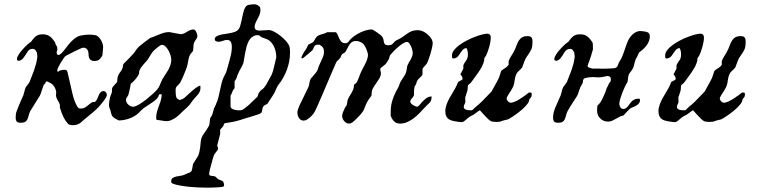

<svg xmlns="http://www.w3.org/2000/svg" viewBox="-20 -553 3496 884"><path d="M436.5 -278.3Q438.5 -279.3 443.8 -286.1Q449.2 -292.5 451.2 -298.3Q451.7 -299.8 452.1 -304.4Q452.6 -309.1 453.1 -314.9Q453.6 -320.8 454.1 -325.9Q454.6 -331.1 454.6 -333.5Q454.6 -333.5 454.6 -339.4Q454.6 -344.7 451.9 -353Q449.2 -361.3 444.3 -369.4Q439.5 -377.4 433.1 -383.5Q426.8 -389.6 418.9 -391.1Q412.1 -392.1 405 -392.8Q397.9 -393.6 391.1 -393.6Q381.3 -393.6 373 -392.6Q364.7 -391.6 356 -390.1Q342.8 -388.2 331.3 -380.9Q319.8 -373.5 309.8 -363.5Q299.8 -353.5 291.3 -342.3Q282.7 -331.1 275.1 -321.5Q267.6 -312 261 -305.9Q254.4 -299.8 248.5 -299.8Q244.6 -299.8 242.7 -303.7Q240.7 -307.6 240.7 -311.5Q240.7 -313 241 -314.9Q241.2 -316.9 242.7 -316.9Q242.7 -317.4 243.2 -321.3Q244.1 -326.7 244.1 -327.1Q244.1 -327.1 242.7 -337.9L235.4 -350.1L234.4 -356.4Q227.5 -367.2 221.7 -374Q212.9 -384.3 204.6 -388.7Q192.4 -395 176.8 -395Q167 -395 159.7 -393.1Q151.9 -391.1 145.5 -386.2Q140.1 -382.3 133.8 -375Q128.9 -369.1 122.6 -360.4Q116.2 -356.4 106 -347.7Q94.2 -336.9 84.5 -325.7Q73.2 -313.5 66.9 -303.2Q58.1 -290 58.1 -281.2Q58.1 -277.8 59.1 -275.9Q60.5 -273.4 66.4 -273.4Q77.1 -273.4 86.9 -285.2Q91.3 -290.5 97.2 -299.8Q106.9 -314.9 107.9 -316.4Q115.7 -328.1 130.4 -328.1Q138.2 -328.1 143.1 -322.3Q145.5 -319.3 149.4 -312.5Q149.4 -312.5 151.9 -294.4Q152.3 -290.5 149.9 -277.8Q147.9 -265.6 144.5 -253.9Q142.1 -244.6 136.2 -227.5Q134.8 -223.6 134.3 -222.2Q131.3 -213.9 128.9 -209Q126.5 -203.6 125.5 -199.7Q124 -195.8 119.6 -185.1Q117.7 -180.2 117.2 -178.2Q117.2 -177.7 116.7 -176.8Q116.2 -174.8 112.8 -170.4Q109.9 -167 107.9 -163.6Q105 -159.2 102.5 -156.7Q97.7 -151.9 95.2 -142.1Q94.2 -138.2 93.8 -137.2Q93.3 -136.2 92.3 -131.8Q91.3 -128.9 90.3 -125Q89.4 -120.6 88.4 -117.2Q87.4 -113.3 86.9 -112.8Q86.4 -111.8 81.5 -101.1Q69.8 -74.7 68.4 -70.8Q61.5 -52.2 56.2 -39.6Q52.2 -30.3 52.2 -11.7Q52.2 4.4 60.1 9.3Q64.9 12.2 76.2 12.2Q88.9 12.2 96.2 7.8Q102.1 4.4 106 -3.4Q108.9 -9.3 111.8 -20.5Q114.3 -31.2 118.7 -40.5Q121.1 -45.4 157.2 -102.5Q160.6 -107.9 162.6 -110.8Q166.5 -116.7 173.3 -139.2Q180.7 -164.1 184.6 -165.5Q186 -166 188 -169.4Q189.5 -171.9 189.5 -172.9Q191.9 -176.8 191.9 -176.8Q192.4 -177.2 194.3 -178.2Q196.3 -178.7 201.2 -176.3Q203.6 -174.8 206.1 -173.8Q223.6 -167 232.4 -149.4Q240.7 -133.3 238.3 -121.1Q235.4 -106.9 247.1 -88.9Q258.8 -70.8 255.4 -58.6Q271 -7.3 290 13.2Q296.4 23.9 316.4 23.4Q340.8 22.9 355.5 8.3Q361.8 2 385.3 -17.1Q410.2 -37.1 419.4 -45.9Q431.6 -56.6 443.8 -71.3Q462.4 -92.8 471.2 -110.4Q473.1 -119.6 468.3 -127Q462.9 -135.3 452.6 -133.3Q443.4 -131.3 436.5 -118.7Q433.6 -112.8 431.2 -106Q424.8 -88.4 416.5 -83.5Q409.2 -83.5 409.2 -83.5Q403.3 -83.5 389.2 -71.3Q377 -60.5 369.6 -57.1Q359.9 -52.2 347.2 -53.7Q343.3 -54.2 341.8 -55.2Q341.3 -55.7 335.9 -62.5Q334.5 -64.5 330.6 -72.3Q320.3 -92.8 314 -120.1Q302.2 -170.9 290.5 -222.2Q288.1 -233.9 272 -231.4L259.8 -229.5Q254.4 -229 247.1 -222.2Q244.6 -223.1 244.4 -225.1Q244.1 -227.1 244.1 -228Q244.1 -228 244.1 -230.5Q244.1 -234.9 249 -244.9Q253.9 -254.9 260.5 -265.6Q267.1 -276.4 273.2 -284.9Q279.3 -293.5 282.2 -295.4Q286.1 -297.9 298.1 -303.7Q310.1 -309.6 322.8 -316.4Q328.6 -319.8 347.7 -328.1Q358.9 -333.5 363.3 -333.5Q376 -333.5 381.8 -324.7Q387.7 -315.9 387.7 -303.2Q387.7 -264.6 428.2 -273.9Q428.2 -273.9 436.5 -278.3Z M699.2 -3.4V-15.1Q699.2 -28.3 704.6 -44.9Q707 -53.7 711.4 -64.5Q716.8 -78.6 719.7 -88.4Q724.6 -105 724.6 -119.1Q717.3 -119.1 714.8 -118.7Q712.4 -118.2 711.4 -116.2Q710.9 -114.7 710.9 -113.3Q710 -108.9 707 -104.5Q702.1 -97.2 690.9 -88.4Q683.6 -82.5 670.4 -74.2Q662.1 -68.4 655.8 -64.5Q641.6 -55.7 636.7 -50.8L628.9 -43.9Q620.1 -33.2 608.4 -24.4Q596.7 -16.1 583 -10.3Q569.3 -4.4 554.7 -1.5Q540.5 1.5 526.9 1.5Q508.3 -6.8 500.5 -14.2Q495.6 -19 493.2 -26.4Q491.2 -31.2 490.2 -36.1Q488.8 -46.9 485.4 -53.2Q481.4 -60.1 481.9 -68.8Q481.9 -69.3 481.9 -69.8Q482.4 -79.1 482.9 -84Q483.4 -87.9 483.4 -88.9Q483.9 -90.3 484.4 -92.3Q485.4 -99.1 486.8 -105Q488.3 -109.4 489.7 -113.8Q492.2 -119.6 493.2 -122.1Q496.1 -129.4 495.6 -137.7Q495.1 -147 498.5 -151.9Q500 -154.3 504.9 -159.2Q505.9 -160.6 507.3 -162.1Q512.7 -168 516.6 -172.4Q518.1 -174.3 518.6 -174.8Q519.5 -175.8 519.5 -180.2Q519.5 -183.1 520.5 -189.5Q521 -192.9 521 -194.8Q522 -200.7 522.9 -201.7L525.4 -208Q528.3 -214.4 533.7 -221.2Q542 -231.4 544.9 -241.7Q545.9 -246.6 545.9 -250Q545.9 -256.3 552.2 -262.7Q553.7 -264.2 553.7 -264.2Q567.4 -277.8 575.7 -286.1Q582 -293 588.9 -300.3Q594.7 -306.6 595.7 -307.6Q597.7 -309.6 602.1 -315.9Q602.1 -315.9 602.1 -315.9Q606.4 -322.3 607.9 -324.7Q610.4 -328.1 612.3 -330.6Q615.7 -335 625 -342.8Q632.3 -349.1 644 -357.9Q649.9 -362.3 655.3 -366.2Q666 -374 671.4 -378.4Q682.1 -381.3 697.8 -388.2Q703.6 -390.6 708.5 -392.6Q725.1 -399.4 735.8 -402.3Q747.6 -405.3 759.3 -405.3L812.5 -395.5Q820.3 -395.5 830.1 -400.4Q834 -402.3 839.4 -405.8Q847.7 -410.6 852.5 -413.1Q862.3 -417.5 869.1 -417.5Q875 -417.5 878.9 -413.1Q881.3 -410.6 883.8 -405.3Q885.7 -401.4 887.2 -396.5Q888.7 -392.1 888.7 -387.7Q888.7 -382.8 886.7 -378.4Q885.3 -375 881.8 -370.1Q879.9 -367.7 878.9 -366.2Q874 -358.9 871.6 -350.6L869.1 -319.3Q869.1 -318.4 866.7 -315.9Q866.2 -314.9 864.7 -313Q862.3 -310.5 860.8 -308.6Q859.4 -307.1 857.9 -305.2Q854 -299.8 851.1 -292Q849.1 -286.6 847.7 -278.8Q846.2 -272.9 845.2 -266.1Q844.2 -259.3 843.3 -255.4Q841.8 -247.6 836.4 -233.4Q832.5 -222.7 826.2 -208Q820.8 -195.3 816.4 -186Q810.1 -172.4 805.7 -167Q804.2 -165.5 801.3 -162.6Q797.4 -159.2 795.4 -156.7Q792 -153.3 790.5 -150.4Q788.6 -146.5 788.6 -138.7Q788.6 -138.7 788.6 -138.7Q788.6 -127 789.1 -120.1Q789.6 -114.3 790.5 -110.4Q791.5 -104.5 793.5 -102.1Q794.9 -99.6 798.3 -97.2Q804.7 -92.3 810.1 -92.3L812.5 -95.2Q820.3 -95.2 831.5 -104.5Q836.9 -108.9 845.7 -117.7Q857.4 -128.4 864.7 -134.8Q883.3 -150.9 895 -156.7Q901.4 -159.7 902.3 -157.7Q902.8 -157.2 902.8 -156.2V-147Q902.8 -135.7 896.5 -125Q892.6 -118.7 882.3 -107.9Q877.9 -103 875 -99.6Q863.3 -86.4 859.9 -80.1Q856.4 -73.2 845.7 -63Q841.8 -59.1 835 -52.7Q825.2 -43.9 817.9 -37.1Q810.5 -29.8 808.6 -27.8Q802.7 -22 796.4 -17.1Q788.6 -10.7 780.8 -6.3Q772.5 -1.5 765.1 1.5Q755.4 4.9 745.6 4.9Q737.8 4.9 724.1 2Q713.4 0 703.6 -1ZM560.1 -92.8Q560.1 -86.4 563.5 -80.1Q566.4 -75.2 570.8 -71.3Q575.7 -66.4 582 -64Q587.4 -61.5 592.3 -61.5Q602.1 -61.5 620.6 -72.3Q633.3 -80.1 650.4 -92.8Q666.5 -105.5 681.6 -119.1Q696.3 -132.3 702.1 -139.2Q711.9 -149.9 718.8 -168.5Q722.2 -177.7 728 -189Q734.4 -200.2 741.7 -210.4Q749 -220.7 754.4 -230.5Q760.7 -242.2 764.2 -252.4Q768.6 -266.1 768.6 -276.9Q768.6 -285.6 765.6 -296.9Q762.2 -308.1 756.8 -318.4Q750.5 -330.6 743.7 -337.4Q733.9 -347.2 725.6 -346.7Q720.7 -346.2 714.8 -341.8Q711.4 -339.8 704.1 -334Q701.7 -331.5 698.7 -329.1Q692.9 -324.2 690.4 -322.3Q685.5 -317.9 681.2 -312Q677.7 -307.6 673.3 -300.3Q671.4 -296.9 669.9 -294.4Q665 -285.6 661.1 -280.3Q656.7 -273.9 648.9 -265.6Q644.5 -260.7 640.6 -256.3Q632.3 -246.6 628.4 -240.7Q622.1 -231.4 620.6 -223.1V-214.4Q617.7 -207.5 612.8 -200.2Q608.9 -194.3 603.5 -188Q598.1 -181.6 592.8 -176.3Q586.9 -170.9 582 -167.5Q581.5 -164.6 580.6 -159.2Q579.1 -151.4 578.1 -145.5Q576.2 -136.7 573.7 -127Q573.2 -124.5 572.8 -122.6Q571.8 -117.2 568.8 -112.3Q567.9 -110.4 566.4 -107.9Q563.5 -104 562 -101.6Q560.1 -97.2 560.1 -92.8Z M789.1 296.9Q772 292.5 769.5 288.1Q768.1 286.1 768.1 281.2Q768.1 271 776.4 265.6Q781.2 262.2 791.5 259.8Q799.8 257.8 808.1 256.8Q818.8 255.9 827.6 252Q829.6 251.5 832.5 250Q835.9 248.5 837.9 247.6Q841.8 245.6 845.2 244.1Q848.6 243.2 850.6 242.7Q858.9 239.7 862.3 233.4Q863.8 230 865.2 222.7Q866.2 217.8 866.7 213.4Q867.7 206.1 869.1 201.7L892.1 164.6Q895.5 157.2 897.9 147Q899.9 138.7 901.4 127.4Q902.3 119.1 903.3 109.4Q903.8 100.1 904.8 94.7Q906.2 83 912.6 71.8Q916 65.4 924.3 54.2Q928.7 47.9 931.2 43.9Q940.4 30.8 943.8 22L947.8 -10.3Q949.7 -10.7 951.2 -14.2Q952.1 -16.1 954.6 -20Q958.5 -26.9 960.4 -35.6Q961.4 -41.5 964.8 -52.2L965.8 -55.2Q966.3 -57.1 968.8 -60.5Q971.2 -64 972.7 -68.4Q973.6 -71.8 975.1 -75.2Q981 -86.9 985.4 -104Q988.3 -114.3 994.1 -142.6Q994.1 -142.6 994.1 -142.6Q1000 -170.9 1003.9 -183.1Q1005.9 -189.5 1008.8 -195.3Q1010.3 -198.2 1011.7 -201.2Q1015.1 -209 1017.6 -212.9Q1021 -218.3 1023.4 -227.5Q1025.4 -234.9 1028.8 -246.1Q1034.2 -263.7 1037.6 -277.8Q1042 -293.9 1044.4 -306.2Q1047.4 -323.2 1047.4 -335.4Q1047.4 -341.3 1046.9 -346.2Q1045.9 -353 1043.9 -357.9Q1041.5 -362.8 1038.1 -365.7Q1033.7 -369.1 1025.4 -369.1Q1016.1 -369.1 1006.8 -365.2Q996.1 -360.8 986.8 -360.8Q979.5 -360.8 974.6 -363.3Q968.8 -366.2 968.8 -372.6Q968.8 -379.9 976.1 -385.3Q982.4 -389.6 994.6 -392.6Q1003.9 -395 1017.1 -396.7Q1030.3 -398.4 1041.5 -400.9Q1054.7 -403.8 1062.5 -406.7Q1074.7 -411.6 1081.1 -422.4Q1086.4 -431.2 1091.8 -457Q1093.3 -462.9 1094.2 -468.3Q1099.6 -494.1 1103 -504.9Q1108.4 -521 1116.2 -526.9Q1119.6 -529.3 1125.5 -530.8Q1129.4 -531.7 1136.2 -532.2Q1140.1 -532.7 1145.5 -533.2Q1149.9 -533.2 1151.9 -533.2Q1160.6 -533.2 1169.4 -526.9Q1173.8 -523.9 1177.7 -519.5L1179.2 -506.8Q1179.2 -495.1 1173.8 -481.9Q1170.9 -475.1 1165.5 -465.8Q1160.6 -457 1158.2 -451.2Q1152.3 -439 1152.3 -429.7Q1152.3 -419.4 1160.2 -415Q1166 -412.1 1175.3 -412.1L1217.3 -414.6Q1228 -414.6 1244.6 -405.8Q1258.3 -398.4 1272.5 -387Q1286.6 -375.5 1297.4 -363.3Q1309.1 -349.6 1312.5 -338.9Q1313.5 -336.4 1314 -332Q1314.5 -330.1 1314.5 -328.6Q1315.4 -322.8 1315.4 -313Q1315.4 -313 1315.4 -313Q1315.4 -289.1 1311 -267.6Q1307.6 -251 1301.3 -232.9Q1293.9 -213.4 1284.7 -196.3Q1274.9 -178.7 1266.1 -168Q1259.8 -160.6 1255.4 -151.9Q1253.4 -147.9 1250.5 -141.1Q1247.6 -134.3 1245.6 -129.9Q1241.2 -120.6 1237.8 -116.2Q1236.8 -114.7 1233.9 -109.9Q1230.5 -104.5 1225.6 -97.2Q1222.2 -91.8 1219.7 -88.4Q1214.4 -79.6 1213.4 -78.1Q1210.9 -74.2 1206.1 -72.3Q1205.1 -71.8 1204.1 -71.3Q1198.7 -68.8 1196.3 -66.9Q1193.4 -64.5 1191.4 -61.5Q1189.5 -58.1 1188.5 -52.7Q1188 -50.3 1187.5 -47.9Q1187 -42.5 1186 -39.6Q1184.6 -35.2 1182.6 -33.2Q1180.2 -30.8 1171.4 -27.3Q1165 -24.9 1147.5 -19.5Q1143.1 -18.1 1138.2 -16.6Q1118.2 -10.3 1097.7 -4.4Q1095.2 -3.4 1094.2 -2.9Q1077.1 2 1074.2 2.9Q1070.8 4.4 1060.5 6.3Q1054.2 7.8 1042.5 9.8Q1035.2 11.2 1031.2 11.7Q1018.1 14.2 1014.6 14.2Q1011.7 17.6 1010.7 19Q1009.8 20.5 1009.8 22Q1009.8 22.9 1009.8 23.4Q1009.3 24.9 1007.8 27.8L993.7 43.9V64L980 116.7Q981 120.6 982.9 125.5Q984.4 129.9 984.4 131.8Q984.4 133.8 981.4 138.2Q979.5 141.6 975.1 147Q972.7 149.9 971.2 151.9Q966.3 158.2 964.8 162.1Q963.4 165.5 958.5 182.1Q956.5 189.5 955.1 194.8Q948.7 217.3 945.8 230Q942.9 243.2 942.9 248Q942.9 253.4 947.8 255.4Q950.2 256.3 958 257.3Q959.5 257.3 960 257.3Q969.2 258.3 971.7 260.3Q972.7 260.7 976.1 264.2Q976.1 264.2 978 266.1Q980 268.1 980 268.1Q983.4 271.5 984.4 272Q985.4 272.9 988.8 273.9Q991.2 274.9 995.1 276.4Q998.5 277.8 1000.5 278.8Q1005.4 280.8 1006.8 282.2Q1008.3 283.7 1009.3 288.1Q1009.8 289.1 1010.3 290.5Q1011.2 294.9 1011.7 298.3Q1012.2 300.3 1011.7 301.8Q1011.2 304.7 1006.8 306.6Q1003.4 308.1 987.8 309.1Q963.4 311 934.1 311Q890.6 311 850.6 307.1Q813 303.2 789.1 296.9ZM1041.5 -64Q1041.5 -57.1 1047.9 -52.7Q1052.7 -49.3 1061 -47.4Q1068.4 -45.4 1080.1 -44.9Q1083.5 -44.9 1084.5 -44.9Q1090.3 -44.9 1097.2 -48.3Q1100.6 -50.3 1105.5 -53.7Q1111.3 -57.6 1121.6 -66.4Q1121.6 -66.4 1125 -69.3L1165.5 -107.9Q1168 -113.8 1168.9 -118.2Q1170.4 -125.5 1175.3 -129.9Q1179.2 -136.7 1186 -140.6Q1190.4 -143.1 1196.3 -149.9Q1204.6 -159.7 1212.9 -176.3Q1220.2 -190.4 1224.1 -196.8Q1232.9 -210.4 1237.3 -227.5Q1238.8 -232.4 1241.2 -243.2Q1244.6 -257.3 1246.6 -265.6Q1249.5 -280.3 1252 -287.1Q1252 -310.1 1245.6 -328.6Q1236.8 -353 1220.7 -365.7Q1212.4 -372.1 1199.2 -376Q1189.9 -378.9 1184.1 -381.8Q1178.7 -384.8 1176.8 -387.7Q1173.8 -391.1 1165.5 -391.1Q1153.3 -391.1 1142.6 -383.8Q1132.8 -377 1125.5 -364.7Q1119.6 -354 1114.7 -336.4Q1111.8 -325.2 1108.4 -307.1Q1106.4 -295.9 1105 -287.1Q1102.1 -268.1 1100.1 -261.2Q1098.6 -256.8 1094.7 -249.5Q1092.8 -245.6 1089.8 -240.2Q1085.9 -233.4 1083 -228Q1080.1 -222.2 1079.1 -219.7Q1074.2 -210.4 1071.8 -202.1Q1068.4 -189 1060.1 -179.2V-147Q1052.2 -138.7 1049.3 -129.4Q1047.4 -121.6 1041.5 -113.3Z M1556.2 -26.9Q1556.2 -27.3 1557.6 -31.7Q1559.1 -35.2 1560.5 -39.6Q1563 -44.9 1564.9 -49.3Q1567.4 -55.2 1568.4 -57.1Q1569.3 -59.1 1572.3 -63L1575.2 -66.9Q1576.2 -67.9 1577.1 -72.5Q1578.1 -77.1 1578.6 -80.6Q1579.6 -86.9 1580.1 -90.3Q1580.6 -92.3 1582.5 -96.7Q1585.4 -104.5 1591.8 -114.3Q1595.7 -120.1 1598.6 -125.5Q1604 -134.8 1606.4 -141.1Q1609.9 -150.9 1609.9 -163.1Q1612.3 -164.1 1616.2 -167.5Q1620.1 -170.4 1621.6 -172.4Q1624 -174.8 1627 -183.6Q1628.9 -188.5 1632.3 -196.3Q1635.3 -203.6 1637.7 -210.4Q1640.6 -217.8 1642.6 -222.2Q1646 -230 1651.9 -240.7Q1656.7 -249 1660.6 -256.8Q1667 -269.5 1669.9 -278.3Q1674.3 -290.5 1674.3 -301.8L1671.9 -312.5Q1668.5 -322.3 1666 -328.6Q1660.6 -340.8 1655.3 -347.7Q1648.9 -355.5 1640.1 -359.4Q1630.4 -364.3 1618.7 -364.3Q1606 -364.3 1597.2 -356.9Q1591.8 -352.5 1585.9 -342.8Q1581.5 -335.9 1578.1 -328.1Q1573.2 -317.9 1569.3 -313Q1565.4 -308.6 1560.5 -307.1Q1555.2 -305.2 1552.2 -299.3Q1552.2 -299.3 1552.2 -299.3Q1550.8 -295.4 1549.3 -292.5Q1548.3 -291 1547.9 -289.6Q1546.9 -287.6 1546.9 -287.1Q1545.9 -285.6 1542.5 -282.2Q1540.5 -280.3 1538.6 -277.8Q1534.7 -273.9 1530.3 -270Q1528.8 -268.6 1515.1 -236.3Q1502.9 -208.5 1491.2 -180.7Q1474.1 -140.1 1463.9 -116.2Q1457 -100.1 1452.1 -89.4Q1442.9 -67.4 1437 -55.2Q1432.1 -44.4 1429.7 -40Q1426.3 -33.7 1421.9 -27.8Q1418 -22.9 1413.6 -18.6Q1408.7 -13.7 1402.8 -9.3Q1397.5 -4.9 1390.1 0L1378.4 2.4Q1370.6 2.4 1364.3 -1.5Q1359.4 -4.9 1356 -10.7Q1352.5 -16.1 1350.6 -23.4Q1349.1 -30.3 1349.1 -35.2Q1349.1 -44.9 1357.9 -65.4Q1362.8 -76.7 1375.5 -101.6Q1380.4 -111.8 1383.8 -118.7Q1396.5 -143.6 1399.4 -150.9Q1403.3 -160.2 1404.3 -169.4Q1405.8 -182.1 1411.1 -190.9Q1413.6 -194.8 1419.9 -201.2Q1423.3 -205.1 1426.8 -209Q1434.1 -217.3 1438 -223.1Q1442.9 -230.5 1444.8 -239.3Q1446.8 -247.1 1454.1 -262.2Q1456.1 -266.1 1457.5 -269.5Q1464.8 -284.7 1467.8 -292.5Q1471.7 -303.7 1471.7 -313.5Q1471.7 -316.9 1471.2 -320.8Q1470.7 -327.6 1467.8 -332.5Q1463.4 -340.3 1451.2 -347.2H1444.3Q1437.5 -347.2 1433.1 -345.2Q1429.7 -343.3 1427.2 -339.8Q1425.3 -336.9 1423.8 -332Q1422.4 -327.6 1420.9 -325.2Q1418.5 -321.3 1407.2 -312Q1403.8 -309.1 1399.9 -305.7Q1387.2 -294.9 1379.4 -288.6Q1372.6 -283.7 1370.1 -283.7Q1368.7 -283.7 1368.2 -286.6Q1367.7 -288.6 1369.6 -293.5Q1371.6 -299.3 1377.9 -310.1Q1380.4 -314 1384.5 -320.3Q1388.7 -326.7 1391.1 -330.1L1399.4 -347.2Q1399.9 -347.7 1405.8 -350.6Q1405.8 -350.6 1409.2 -352.3Q1412.6 -354 1412.6 -354Q1418.5 -356.9 1419.9 -357.9Q1422.9 -359.4 1425.8 -364.7Q1427.2 -366.7 1428.7 -369.6Q1431.6 -375 1433.6 -377.9Q1437 -383.3 1441.4 -386.7Q1445.8 -390.1 1454.6 -393.1Q1457.5 -394 1462.4 -395.5Q1469.2 -397.5 1472.7 -398.4Q1481 -401.4 1486.8 -404.8H1523.9Q1529.8 -404.8 1535.2 -391.1Q1536.1 -388.7 1537.1 -386.7Q1543.9 -369.6 1549.8 -362.8Q1557.1 -354 1569.8 -354Q1580.6 -354 1585.9 -362.8Q1588.4 -366.7 1594.2 -372.6Q1602.5 -380.9 1613.3 -388.7Q1625 -396.5 1637.7 -402.8Q1651.4 -409.2 1664.1 -413.1Q1679.7 -417.5 1692.9 -417.5Q1703.6 -413.1 1718.3 -401.9Q1727.1 -395 1729.5 -393.6Q1742.2 -384.8 1745.1 -372.1Q1745.6 -369.6 1746.1 -366.7Q1748 -355 1751 -350.6Q1754.9 -344.7 1768.1 -344.7Q1775.4 -344.7 1780.8 -346.7Q1785.2 -348.6 1789.1 -352.5Q1791.5 -355 1793 -356.9Q1797.4 -362.3 1801.8 -365.2Q1803.2 -366.7 1806.6 -368.2Q1810.1 -370.1 1812 -370.6Q1825.7 -376.5 1840.3 -387.7Q1845.2 -391.6 1849.6 -394.5Q1863.8 -404.8 1873.5 -408.7Q1886.7 -414.1 1900.9 -414.1Q1915 -414.1 1928.2 -408.2Q1939 -403.3 1948.7 -394.5Q1959 -385.7 1965.3 -376Q1972.2 -364.3 1972.2 -354Q1972.2 -347.2 1968.8 -331.5Q1965.8 -319.3 1961.9 -305.2Q1957 -289.1 1952.6 -277.8Q1947.8 -263.7 1944.3 -259.3Q1943.4 -258.3 1941.4 -255.9Q1937.5 -252 1933.1 -246.6Q1931.2 -244.1 1929.7 -242.7Q1925.8 -237.3 1925.3 -235.8V-210.4Q1923.8 -206.1 1919.4 -201.2Q1917 -198.7 1913.6 -195.8Q1908.7 -191.4 1905.8 -188Q1900.9 -182.6 1898.9 -176.3Q1897.5 -172.9 1897 -170.4Q1896 -163.1 1892.6 -160.6Q1889.2 -158.2 1888.2 -150.4Q1888.2 -150.4 1888.2 -150.4Q1887.2 -142.6 1886.7 -139.6Q1886.2 -135.7 1886.2 -134.3V-114.7Q1884.8 -110.8 1880.4 -105Q1879.4 -104 1878.9 -103Q1873.5 -96.7 1871.6 -93.8Q1869.1 -89.4 1869.1 -85.4Q1869.1 -80.6 1873.5 -75.7Q1877 -72.3 1882.3 -68.8Q1887.7 -65.4 1893.1 -63.5Q1897.9 -61.5 1900.4 -61.5Q1904.8 -61.5 1914.1 -72.3Q1917 -76.2 1919.9 -79.6Q1933.1 -94.2 1942.4 -100.6Q1954.1 -108.9 1967.3 -108.9Q1967.3 -102.1 1966.3 -96.7Q1964.4 -86.9 1958 -80.1L1957 -79.1Q1956.5 -78.6 1945.3 -67.9Q1940.4 -63 1931.6 -53.7Q1911.1 -30.8 1896 -17.6Q1878.9 -2.9 1863.8 4.9Q1842.3 16.1 1822.3 16.1Q1802.7 16.1 1791 2.4Q1784.7 -5.4 1778.8 -19.5V-37.1Q1778.8 -53.7 1781.2 -68.8Q1783.7 -82.5 1788.6 -97.2Q1793 -110.4 1800.3 -125.5Q1805.7 -137.2 1812 -147Q1814.9 -151.9 1817.4 -159.2Q1818.8 -164.1 1820.3 -168Q1822.8 -174.8 1830.1 -186Q1832 -189 1834 -191.9Q1841.3 -202.6 1845.2 -209.5Q1849.1 -217.3 1850.6 -223.6Q1851.6 -227.1 1852.1 -231.9Q1852.5 -233.9 1853 -236.8Q1853.5 -241.7 1854 -244.1Q1854.5 -248 1856 -252Q1857.9 -256.8 1863.3 -266.1Q1866.7 -271.5 1869.1 -275.9Q1875 -286.6 1877.4 -293.9Q1880.4 -302.2 1880.4 -309.1Q1880.4 -315.4 1877.9 -323.7Q1876 -331.5 1872.6 -339.4Q1868.7 -347.7 1865.2 -352.5Q1859.9 -359.9 1853 -359.9Q1846.2 -359.9 1833.5 -352.1Q1822.8 -345.2 1810.1 -334Q1799.3 -324.7 1788.1 -312.5Q1779.8 -303.7 1777.3 -300.3Q1773.9 -295.9 1772.9 -289.1Q1772.5 -285.2 1771 -282.2Q1771 -282.2 1771 -282.2Q1767.1 -275.4 1764.6 -271.5Q1762.2 -267.6 1760.3 -264.6Q1757.3 -260.7 1756.8 -259.8Q1754.4 -256.3 1745.6 -250Q1745.6 -250 1745.6 -250Q1736.8 -243.7 1733.9 -240.7Q1730 -236.8 1730.5 -232.4Q1731 -230 1731.9 -226.6Q1733.4 -222.2 1733.9 -217.3Q1734.4 -207 1727.1 -192.9Q1722.7 -185.1 1713.9 -172.4Q1708 -164.6 1705.1 -159.7Q1694.8 -144.5 1692.4 -134.3Q1692.4 -133.3 1691.9 -131.3Q1691.4 -127 1690.9 -121.1Q1690.9 -119.6 1690.9 -117.7Q1690.4 -112.8 1689.9 -111.8Q1689.5 -110.4 1684.1 -104Q1681.2 -100.6 1678.2 -96.2Q1673.8 -89.8 1668.9 -80.1Q1666.5 -74.7 1663.6 -68.4Q1660.6 -61 1658.7 -56.6Q1655.3 -46.9 1651.9 -41.5Q1649.9 -38.1 1647.5 -35.6Q1646 -33.7 1644 -30.8Q1641.6 -27.8 1638.9 -24.7Q1636.2 -21.5 1633.3 -18.6Q1631.3 -16.6 1628.4 -13.7Q1620.1 -4.9 1613.8 1Q1606.9 7.3 1601.6 11.2Q1594.7 16.1 1586.9 16.1Q1575.7 16.1 1566.4 6.3Q1555.2 -4.9 1555.2 -20.5Z M2030.3 -41.5Q2030.3 -56.2 2036.6 -73.2Q2040.5 -84.5 2049.3 -101.1Q2055.7 -112.8 2065.4 -128.4Q2072.3 -140.1 2076.2 -147Q2079.1 -152.3 2081.1 -156.7Q2082.5 -159.7 2084 -163.1Q2085.9 -168 2087.4 -171.4Q2089.4 -174.8 2089.4 -175.8L2106.4 -185.1Q2106.9 -185.5 2107.4 -186Q2108.4 -186.5 2108.9 -187.5L2109.9 -189.5Q2109.9 -194.8 2106.9 -200.7Q2104 -206.5 2099.6 -210.4Q2100.6 -212.4 2103 -217.3Q2104.5 -219.7 2105 -220.7Q2108.9 -228 2110.8 -232.4Q2112.3 -235.8 2113.3 -237.3V-252Q2115.2 -258.3 2120.6 -266.1Q2122.6 -268.6 2124 -271Q2129.4 -278.8 2131.3 -283.7Q2134.3 -290 2134.3 -302.2Q2134.3 -308.1 2133.8 -312Q2132.8 -320.8 2128.4 -331.1H2126Q2117.2 -331.1 2109.4 -322.3Q2105.5 -317.9 2100.1 -309.6Q2094.2 -300.3 2090.3 -295.4Q2080.1 -283.7 2067.9 -283.7Q2065.4 -283.7 2064.5 -284.2Q2063 -284.7 2061.5 -287.1L2061 -298.3Q2061 -310.1 2071.3 -323.2Q2079.6 -334 2094.7 -345.2Q2109.4 -356.4 2129.4 -366.7Q2146 -375.5 2164.1 -382.3Q2182.1 -389.6 2197.8 -393.6Q2214.4 -397.9 2222.7 -397.9Q2231.4 -397.9 2236.3 -392.6Q2239.7 -388.2 2239.7 -378.9Q2239.7 -372.1 2237.8 -360.4Q2235.8 -350.6 2233.4 -340.3Q2230 -328.1 2226.1 -316.9Q2222.2 -306.6 2219.2 -299.8Q2217.8 -296.4 2215.8 -293.9Q2215.3 -293 2214.4 -291.5Q2211.9 -288.6 2210.9 -286.6Q2209.5 -284.7 2209.5 -283.7V-276.4Q2207 -262.2 2198.2 -245.1Q2192.4 -234.4 2182.1 -219.2Q2173.8 -207 2166 -196.8Q2154.3 -181.6 2151.4 -176.8Q2146 -168.5 2139.2 -164.6Q2135.7 -162.1 2134.8 -159.7Q2134.3 -158.2 2133.8 -153.8Q2133.8 -150.9 2133.3 -146.5Q2132.8 -142.6 2132.8 -140.1Q2132.3 -136.2 2131.8 -134.8Q2131.3 -133.8 2130.4 -130.4Q2128.9 -125 2126 -116.7Q2125.5 -115.2 2125.5 -114.7Q2122.6 -106.9 2122.1 -106.4Q2121.6 -105.5 2122.1 -98.6Q2122.6 -93.3 2122.6 -85.4Q2122.6 -85.4 2122.6 -85.4Q2122.6 -81.1 2122.1 -80.1Q2121.6 -79.6 2120.1 -76.2Q2115.7 -67.4 2115.2 -61.5Q2114.7 -52.2 2126 -47.9Q2132.8 -45.4 2142.6 -45.4H2153.8Q2155.3 -46.9 2158.7 -49.8Q2163.1 -53.7 2167.5 -58.1Q2171.9 -62 2176.3 -65.9Q2180.2 -69.3 2185.1 -73.2Q2198.7 -85 2215.3 -103Q2226.1 -114.7 2243.2 -131.8Q2251.5 -147.5 2258.3 -159.2Q2271 -181.6 2276.9 -194.3Q2279.3 -199.7 2280.8 -205.6Q2281.7 -208 2282.7 -210.9Q2284.7 -216.8 2285.6 -221.2Q2286.6 -224.6 2287.1 -225.1Q2287.6 -227.1 2293.9 -231.9Q2295.4 -232.9 2296.9 -233.9Q2304.7 -239.7 2310.1 -242.7Q2313 -244.6 2314.5 -246.1Q2316.4 -247.6 2319.3 -251.5Q2321.8 -254.4 2321.8 -254.9V-271Q2324.2 -278.8 2330.1 -289.1Q2332.5 -293 2335.4 -297.9Q2340.8 -306.2 2343.8 -311.5Q2348.1 -319.3 2352.1 -328.1Q2356 -336.9 2358.4 -344.2Q2363.8 -358.4 2369.1 -366.7Q2375.5 -376 2383.3 -380.9Q2393.6 -386.7 2408.2 -386.7Q2417.5 -386.7 2422.4 -384.3Q2426.8 -381.8 2429.2 -377Q2431.2 -372.6 2431.6 -363.8Q2431.6 -360.4 2431.6 -356.9Q2431.6 -339.8 2426.8 -326.7Q2423.8 -319.8 2418 -310.5Q2413.1 -302.2 2408.2 -295.9Q2400.9 -286.1 2397.9 -278.8Q2396 -274.4 2394 -269Q2392.6 -264.2 2389.6 -257.3Q2388.2 -252.9 2386.7 -249.5Q2384.8 -243.7 2384.3 -242.7Q2383.8 -241.7 2380.4 -238.3Q2377.9 -235.8 2376 -233.4Q2371.6 -229 2366.7 -224.6Q2365.2 -223.6 2363.3 -221.2Q2353 -209.5 2349.1 -180.7Q2348.6 -176.8 2348.1 -173.8Q2345.7 -156.7 2335.9 -141.6Q2335 -139.6 2332.5 -135.7Q2322.8 -120.6 2318.8 -114.3Q2312.5 -103.5 2312.5 -99.1Q2312.5 -94.7 2316.9 -88.9Q2323.2 -80.1 2332.5 -80.1Q2339.4 -80.1 2351.6 -85.4Q2361.8 -89.8 2375 -98.1Q2384.3 -104 2397.9 -113.8Q2405.3 -119.1 2410.6 -123.5Q2415 -127 2417.5 -127.4Q2418.5 -127.4 2419.9 -127.4Q2426.8 -127.4 2427.7 -123.5Q2428.2 -121.6 2428.2 -117.7Q2428.2 -114.7 2427.7 -113.3Q2427.7 -112.8 2427.2 -111.3Q2427.2 -110.4 2427.2 -109.9Q2427.2 -108.4 2424.8 -105.5Q2424.3 -104.5 2423.8 -103.5Q2420.9 -100.1 2418.9 -98.1Q2417.5 -96.7 2417.5 -96.2L2415.5 -86.9Q2411.6 -76.7 2398.4 -63Q2388.2 -51.8 2372.6 -39.6Q2358.9 -28.3 2341.8 -17.1Q2329.1 -8.8 2325.7 -6.8Q2318.4 -2.4 2309.6 -1Q2307.6 -1 2306.6 -0.5Q2306.2 -0.5 2304.7 0Q2301.3 1 2299.3 1.5Q2295.9 2.4 2292.5 3.4Q2290.5 4.4 2289.1 4.9Q2284.2 7.3 2275.9 7.8Q2272 8.3 2266.6 8.3Q2259.8 8.3 2255.4 7.8Q2246.6 7.3 2241.7 5.4Q2236.8 3.4 2229 -3.4Q2223.6 -8.3 2215.3 -17.1Q2208.5 -23.9 2201.7 -31.7Q2193.8 -40 2189.5 -45.4Q2179.7 -40 2170.9 -32.7Q2160.6 -23.9 2150.4 -20Q2143.6 -17.1 2134.8 -9.8Q2131.8 -7.3 2128.4 -4.4Q2121.1 2.4 2116.7 5.4Q2110.8 9.3 2105.5 9.3L2092.8 8.3Q2078.6 6.3 2071.3 4.9Q2055.7 2 2047.4 -3.4Q2039.6 -8.3 2035.2 -17.1Q2030.3 -27.3 2030.3 -41.5Z M2708.5 -356.4Q2701.7 -367.2 2695.8 -374Q2687 -384.3 2678.7 -388.7Q2668 -395 2650.9 -395Q2641.1 -395 2633.8 -393.1Q2626 -391.1 2619.6 -386.2Q2614.3 -382.3 2607.9 -375Q2603 -369.1 2596.7 -360.4Q2590.3 -356.4 2580.1 -347.7Q2568.4 -336.9 2558.6 -325.7Q2547.4 -313.5 2541 -303.2Q2532.2 -290 2532.2 -281.2Q2532.2 -277.8 2533.2 -275.9Q2534.7 -273.4 2540.5 -273.4Q2551.3 -273.4 2561 -285.2Q2565.4 -290.5 2571.3 -299.8Q2577.6 -311 2582 -316.4Q2591.3 -328.1 2604.5 -328.1Q2612.3 -328.1 2617.2 -322.3Q2619.6 -319.3 2623.5 -312.5Q2623.5 -312.5 2626 -294.4Q2626.5 -290.5 2624 -277.8Q2622.1 -265.6 2618.7 -253.9Q2616.2 -244.6 2610.4 -227.5Q2608.9 -223.6 2608.4 -222.2Q2605.5 -213.9 2603 -209Q2600.6 -203.6 2599.6 -199.7Q2598.1 -195.8 2593.8 -185.1Q2591.8 -180.2 2591.3 -178.2Q2591.3 -177.7 2590.8 -176.8Q2590.3 -174.8 2586.9 -170.4Q2584 -167 2582 -163.6Q2579.1 -159.2 2577.1 -157.2Q2574.7 -154.8 2572.3 -150.4Q2569.8 -145 2567.9 -138.7Q2567.4 -136.2 2566.9 -133.8Q2565.4 -128.9 2564.5 -124.5Q2563.5 -120.6 2562.5 -117.7Q2561.5 -113.3 2561 -112.8Q2560.5 -111.8 2555.7 -101.1Q2543.9 -74.7 2542.5 -70.8Q2534.2 -53.2 2530.3 -39.6Q2526.4 -24.4 2526.4 -11.7Q2526.4 4.4 2534.2 9.3Q2539.1 12.2 2550.3 12.2Q2563 12.2 2570.3 7.8Q2576.2 4.4 2580.1 -3.4Q2583 -9.3 2585.9 -20.5Q2588.4 -31.2 2592.8 -40.5Q2598.1 -52.2 2631.3 -102.5Q2634.8 -107.9 2636.7 -110.8Q2641.6 -120.1 2646 -134.8Q2651.4 -152.8 2658.7 -163.6Q2660.2 -166 2661.6 -168.5Q2663.6 -171.9 2663.6 -176.3Q2663.6 -185.1 2668 -189.9Q2671.4 -194.3 2690.4 -196.8Q2712.9 -199.2 2724.6 -197.3Q2742.2 -194.8 2775.4 -203.1Q2781.7 -202.1 2782.7 -202.1Q2792.5 -200.2 2792.5 -187.5Q2792.5 -177.7 2788.1 -173.8Q2784.2 -170.9 2782.2 -165Q2780.3 -159.2 2777.3 -154.3Q2773.4 -148.4 2772 -143.6Q2770.5 -137.2 2764.2 -121.6Q2752.9 -95.2 2745.1 -82.5Q2744.6 -82 2743.2 -80.6Q2741.2 -77.6 2737.8 -73.7Q2736.8 -72.8 2736.3 -72.3Q2732.9 -68.4 2731.9 -68.4Q2730.5 -68.4 2729.5 -55.2Q2729 -47.9 2729 -43.5Q2729 -31.2 2733.4 -22Q2736.8 -14.2 2743.7 -7.8Q2750.5 -1 2759.3 2.9Q2768.6 6.8 2778.8 6.8Q2787.6 6.8 2797.4 3.4Q2803.2 1 2812.5 -4.4Q2818.4 -7.3 2822.8 -9.8Q2833 -16.1 2838.9 -18.1Q2841.8 -19 2847.7 -20.5Q2851.1 -21.5 2852.1 -22.9Q2852.5 -23.4 2856.9 -28.3Q2860.4 -32.2 2862.3 -34.2Q2869.1 -42 2874.5 -46.9Q2877.4 -49.8 2878.9 -51.3Q2885.3 -56.2 2895 -60.1Q2901.9 -62.5 2907.2 -65.4Q2916.5 -70.8 2920.9 -76.2Q2926.8 -83.5 2926.8 -92.3Q2926.8 -97.7 2922.9 -98.6Q2921.9 -98.6 2919.4 -98.6Q2903.8 -98.6 2892.1 -89.4Q2885.7 -84 2877.9 -72.8Q2873 -65.9 2870.1 -62.5Q2860.8 -51.3 2850.1 -51.3Q2841.3 -51.3 2835.9 -59.6Q2831.5 -66.4 2831.5 -75.2Q2831.5 -83.5 2835.9 -98.6Q2839.4 -110.8 2845.2 -126Q2850.6 -139.6 2856.4 -151.9Q2862.8 -165.5 2866.2 -170.4Q2868.2 -173.3 2869.1 -176.3Q2869.6 -177.7 2869.6 -178.7Q2870.1 -179.7 2870.6 -183.6Q2870.6 -187 2871.1 -190.9Q2871.6 -195.8 2872.6 -200.2Q2873 -203.6 2873.5 -205.6Q2875 -210 2878.4 -215.8Q2880.9 -219.2 2884.8 -224.1Q2887.2 -227.5 2888.7 -229.5Q2893.6 -236.3 2895.5 -240.7Q2897.5 -245.6 2900.4 -257.8Q2901.9 -264.6 2902.8 -268.1Q2904.8 -275.9 2907.2 -281.2Q2909.7 -286.6 2914.1 -293L2922.4 -311.5Q2968.8 -344.2 2971.7 -380.9Q2972.7 -396.5 2965.3 -402.3Q2956.5 -408.7 2925.8 -410.2Q2907.2 -408.7 2890.6 -392.6Q2878.4 -380.9 2870.1 -362.3Q2864.7 -349.6 2855 -320.8Q2844.2 -287.6 2834.5 -273.4Q2828.6 -265.1 2825.2 -253.9L2820.8 -244.6L2811.5 -239.3L2793.5 -237.8L2764.6 -236.8L2707 -237.3Q2704.6 -238.3 2700.2 -239.3Q2694.8 -240.7 2691.4 -242.2Q2686.5 -244.1 2685.5 -247.6Q2685.1 -250 2686.5 -253.9L2694.8 -276.4L2700.7 -293.9L2710 -325.7L2709.5 -348.6V-350.1Z M3011.7 -41.5Q3011.7 -56.2 3018.1 -73.2Q3022 -84.5 3030.8 -101.1Q3037.1 -112.8 3046.9 -128.4Q3053.7 -140.1 3057.6 -147Q3060.5 -152.3 3062.5 -156.7Q3064 -159.7 3065.4 -163.1Q3067.4 -168 3068.8 -171.4Q3070.8 -174.8 3070.8 -175.8L3087.9 -185.1Q3088.4 -185.5 3088.9 -186Q3089.8 -186.5 3090.3 -187.5L3091.3 -189.5Q3091.3 -194.8 3088.4 -200.7Q3085.4 -206.5 3081.1 -210.4Q3082 -212.4 3084.5 -217.3Q3085.9 -219.7 3086.4 -220.7Q3090.3 -228 3092.3 -232.4Q3093.8 -235.8 3094.7 -237.3V-252Q3096.7 -258.3 3102.1 -266.1Q3104 -268.6 3105.5 -271Q3110.8 -278.8 3112.8 -283.7Q3115.7 -290 3115.7 -302.2Q3115.7 -308.1 3115.2 -312Q3114.3 -320.8 3109.9 -331.1H3107.4Q3098.6 -331.1 3090.8 -322.3Q3086.9 -317.9 3081.5 -309.6Q3075.7 -300.3 3071.8 -295.4Q3061.5 -283.7 3049.3 -283.7Q3046.9 -283.7 3045.9 -284.2Q3044.4 -284.7 3043 -287.1L3042.5 -298.3Q3042.5 -310.1 3052.7 -323.2Q3061 -334 3076.2 -345.2Q3090.8 -356.4 3110.8 -366.7Q3127.4 -375.5 3145.5 -382.3Q3163.6 -389.6 3179.2 -393.6Q3195.8 -397.9 3204.1 -397.9Q3212.9 -397.9 3217.8 -392.6Q3221.2 -388.2 3221.2 -378.9Q3221.2 -372.1 3219.2 -360.4Q3217.3 -350.6 3214.8 -340.3Q3211.4 -328.1 3207.5 -316.9Q3203.6 -306.6 3200.7 -299.8Q3199.2 -296.4 3197.3 -293.9Q3196.8 -293 3195.8 -291.5Q3193.4 -288.6 3192.4 -286.6Q3190.9 -284.7 3190.9 -283.7V-276.4Q3188.5 -262.2 3179.7 -245.1Q3173.8 -234.4 3163.6 -219.2Q3155.3 -207 3147.5 -196.8Q3135.7 -181.6 3132.8 -176.8Q3127.4 -168.5 3120.6 -164.6Q3117.2 -162.1 3116.2 -159.7Q3115.7 -158.2 3115.2 -153.8Q3115.2 -150.9 3114.7 -146.5Q3114.3 -142.6 3114.3 -140.1Q3113.8 -136.2 3113.3 -134.8Q3112.8 -133.8 3111.8 -130.4Q3110.4 -125 3107.4 -116.7Q3106.9 -115.2 3106.9 -114.7Q3104 -106.9 3103.5 -106.4Q3103 -105.5 3103.5 -98.6Q3104 -93.3 3104 -85.4Q3104 -85.4 3104 -85.4Q3104 -81.1 3103.5 -80.1Q3103 -79.6 3101.6 -76.2Q3097.2 -67.4 3096.7 -61.5Q3096.2 -52.2 3107.4 -47.9Q3114.3 -45.4 3124 -45.4H3135.3Q3136.7 -46.9 3140.1 -49.8Q3144.5 -53.7 3148.9 -58.1Q3153.3 -62 3157.7 -65.9Q3161.6 -69.3 3166.5 -73.2Q3180.2 -85 3196.8 -103Q3207.5 -114.7 3224.6 -131.8Q3232.9 -147.5 3239.7 -159.2Q3252.4 -181.6 3258.3 -194.3Q3260.7 -199.7 3262.2 -205.6Q3263.2 -208 3264.2 -210.9Q3266.1 -216.8 3267.1 -221.2Q3268.1 -224.6 3268.6 -225.1Q3269 -227.1 3275.4 -231.9Q3276.9 -232.9 3278.3 -233.9Q3286.1 -239.7 3291.5 -242.7Q3294.4 -244.6 3295.9 -246.1Q3297.9 -247.6 3300.8 -251.5Q3303.2 -254.4 3303.2 -254.9V-271Q3305.7 -278.8 3311.5 -289.1Q3314 -293 3316.9 -297.9Q3322.3 -306.2 3325.2 -311.5Q3329.6 -319.3 3333.5 -328.1Q3337.4 -336.9 3339.8 -344.2Q3345.2 -358.4 3350.6 -366.7Q3356.9 -376 3364.7 -380.9Q3375 -386.7 3389.6 -386.7Q3398.9 -386.7 3403.8 -384.3Q3408.2 -381.8 3410.6 -377Q3412.6 -372.6 3413.1 -363.8Q3413.1 -360.4 3413.1 -356.9Q3413.1 -339.8 3408.2 -326.7Q3405.3 -319.8 3399.4 -310.5Q3394.5 -302.2 3389.6 -295.9Q3382.3 -286.1 3379.4 -278.8Q3377.4 -274.4 3375.5 -269Q3374 -264.2 3371.1 -257.3Q3369.6 -252.9 3368.2 -249.5Q3366.2 -243.7 3365.7 -242.7Q3365.2 -241.7 3361.8 -238.3Q3359.4 -235.8 3357.4 -233.4Q3353 -229 3348.1 -224.6Q3346.7 -223.6 3344.7 -221.2Q3334.5 -209.5 3330.6 -180.7Q3330.1 -176.8 3329.6 -173.8Q3327.1 -156.7 3317.4 -141.6Q3316.4 -139.6 3314 -135.7Q3304.2 -120.6 3300.3 -114.3Q3293.9 -103.5 3293.9 -99.1Q3293.9 -94.7 3298.3 -88.9Q3304.7 -80.1 3314 -80.1Q3320.8 -80.1 3333 -85.4Q3343.3 -89.8 3356.4 -98.1Q3365.7 -104 3379.4 -113.8Q3386.7 -119.1 3392.1 -123.5Q3396.5 -127 3398.9 -127.4Q3399.9 -127.4 3401.4 -127.4Q3408.2 -127.4 3409.2 -123.5Q3409.7 -121.6 3409.7 -117.7Q3409.7 -114.7 3409.2 -113.3Q3409.2 -112.8 3408.7 -111.3Q3408.7 -110.4 3408.7 -109.9Q3408.7 -108.4 3406.2 -105.5Q3405.8 -104.5 3405.3 -103.5Q3402.3 -100.1 3400.4 -98.1Q3398.9 -96.7 3398.9 -96.2L3397 -86.9Q3393.1 -76.7 3379.9 -63Q3369.6 -51.8 3354 -39.6Q3340.3 -28.3 3323.2 -17.1Q3310.5 -8.8 3307.1 -6.8Q3299.8 -2.4 3291 -1Q3289.1 -1 3288.1 -0.5Q3287.6 -0.5 3286.1 0Q3282.7 1 3280.8 1.5Q3277.3 2.4 3273.9 3.4Q3272 4.4 3270.5 4.9Q3265.6 7.3 3257.3 7.8Q3253.4 8.3 3248 8.3Q3241.2 8.3 3236.8 7.8Q3228 7.3 3223.1 5.4Q3218.3 3.4 3210.4 -3.4Q3205.1 -8.3 3196.8 -17.1Q3189.9 -23.9 3183.1 -31.7Q3175.3 -40 3170.9 -45.4Q3161.1 -40 3152.3 -32.7Q3142.1 -23.9 3131.8 -20Q3125 -17.1 3116.2 -9.8Q3113.3 -7.3 3109.9 -4.4Q3102.5 2.4 3098.1 5.4Q3092.3 9.3 3086.9 9.3L3074.2 8.3Q3060.1 6.3 3052.7 4.9Q3037.1 2 3028.8 -3.4Q3021 -8.3 3016.6 -17.1Q3011.7 -27.3 3011.7 -41.5Z"/></svg>

Font: IM FELL English
Style: Italic
Weight: 400
Italic angle: -18°
Designer: Igino Marini
Foundry: Igino Marini
Version: 3.00